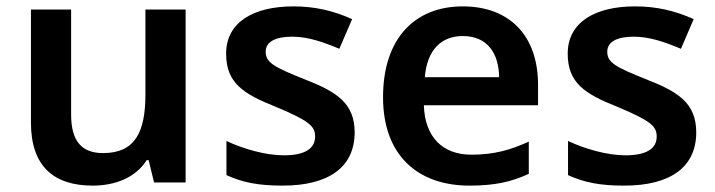

<svg xmlns="http://www.w3.org/2000/svg" viewBox="-20 -572 2243 602"><path d="M562 -542H436V-277C436 -158 404 -92 303 -92C234 -92 203 -132 203 -213V-542H77V-188C77 -50 149 10 271 10C339 10 405 -14 440 -70H446L463 0H562Z M1092 -157C1092 -250 1033 -285 936 -323C838 -362 813 -376 813 -410C813 -440 842 -457 896 -457C946 -457 994 -440 1044 -419L1084 -512C1024 -539 966 -552 900 -552C773 -552 689 -501 689 -404C689 -313 741 -278 845 -237C950 -193 968 -176 968 -144C968 -108 939 -85 870 -85C813 -85 743 -105 690 -130V-23C740 0 790 10 866 10C1011 10 1092 -48 1092 -157Z M1431 -552C1281 -552 1181 -452 1181 -267C1181 -82 1293 10 1452 10C1532 10 1584 -2 1638 -27V-128C1579 -101 1528 -87 1458 -87C1366 -87 1312 -144 1309 -242H1667V-306C1667 -461 1577 -552 1431 -552ZM1431 -459C1508 -459 1544 -405 1545 -330H1312C1319 -415 1363 -459 1431 -459Z M2163 -157C2163 -250 2104 -285 2007 -323C1909 -362 1884 -376 1884 -410C1884 -440 1913 -457 1967 -457C2017 -457 2065 -440 2115 -419L2155 -512C2095 -539 2037 -552 1971 -552C1844 -552 1760 -501 1760 -404C1760 -313 1812 -278 1916 -237C2021 -193 2039 -176 2039 -144C2039 -108 2010 -85 1941 -85C1884 -85 1814 -105 1761 -130V-23C1811 0 1861 10 1937 10C2082 10 2163 -48 2163 -157Z"/></svg>

Font: Noto Sans Arabic UI SmBd
Style: Regular
Weight: 600
Designer: Monotype Design Team, Nadine Chahine and Nizar Qandah
Foundry: Monotype Imaging Inc.
Version: Version 2.010